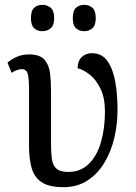

<svg xmlns="http://www.w3.org/2000/svg" viewBox="-20 -764 561 794"><path d="M242 10Q182 10 151.5 -11Q121 -32 110.5 -70.5Q100 -109 100 -160V-393Q100 -441 94.5 -459.5Q89 -478 69 -478Q52 -478 28 -463L11 -505Q28 -520 50.5 -529.5Q73 -539 100 -539Q145 -539 164 -517Q183 -495 187 -460.5Q191 -426 191 -388V-169Q191 -133 194.5 -107Q198 -81 213 -67Q228 -53 262 -53Q313 -53 347 -86Q381 -119 397.5 -176Q414 -233 414 -303Q414 -359 396 -396.5Q378 -434 351.5 -455Q325 -476 301 -482Q301 -511 317.5 -527.5Q334 -544 360 -544Q402 -544 425 -510.5Q448 -477 457 -424Q466 -371 466 -310Q466 -250 452.5 -193Q439 -136 411 -90Q383 -44 341 -17Q299 10 242 10ZM329 -635Q308 -635 294.5 -647Q281 -659 281 -689Q281 -720 294.5 -732Q308 -744 329 -744Q348 -744 362 -732Q376 -720 376 -689Q376 -659 362 -647Q348 -635 329 -635ZM155 -635Q135 -635 121.5 -647Q108 -659 108 -689Q108 -720 121.5 -732Q135 -744 155 -744Q175 -744 189.5 -732Q204 -720 204 -689Q204 -659 189.5 -647Q175 -635 155 -635Z"/></svg>

Font: Noto Serif SemiCondensed
Style: Regular
Weight: 400
Width: 4
Designer: Monotype Design Team
Foundry: Monotype Imaging Inc.
Version: Version 2.013